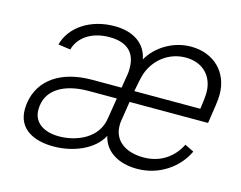

<svg xmlns="http://www.w3.org/2000/svg" viewBox="-78 -630 948 756"><g transform="rotate(15 395.5 -252.0)"><path d="M192 8C272 8 354 -25 387 -87C400 -27 456 8 533 8C624 8 698 -46 730 -115L693 -133C665 -78 615 -42 546 -42C477 -42 423 -74 423 -140C423 -145 423 -151 424 -156L437 -239H757C768 -309 772 -337 772 -359C772 -450 708 -512 615 -512C540 -512 474 -468 444 -414C434 -470 388 -512 303 -512C206 -512 127 -460 108 -385L158 -378C172 -431 225 -465 295 -465C373 -465 403 -425 403 -368C403 -359 403 -350 401 -340L392 -285H272C146 -285 63 -228 48 -131C47 -122 46 -113 46 -104C46 -22 115 8 192 8ZM444 -285C450 -317 455 -342 460 -358C481 -420 537 -465 606 -465C678 -465 720 -417 720 -353C720 -337 717 -312 713 -285ZM203 -36C143 -36 98 -63 98 -117C98 -199 171 -239 270 -239H385L371 -153C359 -72 276 -36 203 -36Z"/></g></svg>

Font: Arthouse Owned Light
Style: Italic
Weight: 300
Italic angle: -10°
Designer: Jeremy Tribby
Foundry: Tribby Type
Version: Version 1.000;PS 001.000;hotconv 1.0.88;makeotf.lib2.5.64775